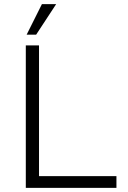

<svg xmlns="http://www.w3.org/2000/svg" viewBox="-20 -910 621 930"><path d="M105 0V-690H169V-57H544V0ZM109 -742 183 -890H252L155 -742Z"/></svg>

Font: Mozilla Text ExtraLight
Style: Regular
Weight: 200
Designer: Studio DRAMA
Foundry: Studio DRAMA
Version: Version 1.000